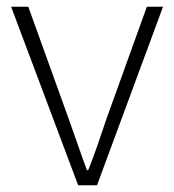

<svg xmlns="http://www.w3.org/2000/svg" viewBox="-20 -550 517 570"><path d="M212 0 13 -530H64L184 -197Q198 -158 211.5 -119Q225 -80 238 -45H242Q256 -80 269.5 -119Q283 -158 296 -197L416 -530H464L268 0Z"/></svg>

Font: Noto Sans KR ExtraLight
Style: Regular
Weight: 250
Designer: Ryoko NISHIZUKA  (kana, bopomofo & ideographs); Paul D. Hunt (Latin, Greek & Cyrillic); Sandoll Communications , Soo-you
Foundry: Adobe
Version: Version 2.004-H2;hotconv 1.0.118;makeotfexe 2.5.65603